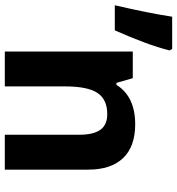

<svg xmlns="http://www.w3.org/2000/svg" viewBox="12 -766 754 819"><g transform="rotate(90 389.5 -357.0)"><path d="M510.3 -556.2Q605.5 -556.2 654.8 -504.6Q704.1 -453.1 704.1 -356V0H555.2V-318.8Q555.2 -377.9 534.2 -407.5Q513.2 -437 467.3 -437Q404.8 -437 377 -395.3Q349.1 -353.5 349.1 -256.8V0H200.2V-545.9H314L334 -476.1H342.3Q392.6 -556.2 510.3 -556.2ZM189 -713.9 195.8 -703.1Q171.4 -606.9 109.9 -469.2H2.9Q36.6 -613.8 51.8 -713.9Z"/></g></svg>

Font: NotoSans-Bold
Style: Bold
Weight: 700
Designer: Monotype Design team
Foundry: Monotype Imaging Inc.
Version: Version 1.04